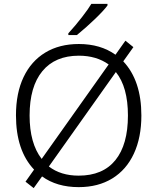

<svg xmlns="http://www.w3.org/2000/svg" viewBox="-20 -951 809 986"><path d="M331 -780Q367 -819 401 -863Q435 -907 449 -931H532V-923Q514 -898 469.5 -855Q425 -812 375 -771H331ZM111 -18 155 -80Q62 -178 62 -359Q62 -473 101 -555Q140 -637 212.5 -681Q285 -725 385 -725Q496 -725 573 -670L624 -742L665 -709L613 -636Q706 -537 706 -358Q706 -245 667.5 -162Q629 -79 556.5 -34.5Q484 10 384 10Q272 10 196 -45L153 15ZM538 -620Q475 -665 385 -665Q263 -665 197.5 -585.5Q132 -506 132 -358Q132 -215 194 -135ZM637 -358Q637 -504 575 -581L231 -96Q292 -49 384 -49Q508 -49 572.5 -128.5Q637 -208 637 -358Z"/></svg>

Font: OpenSansMMV
Style: Light
Weight: 300
Foundry: Ascender Corporation
Version: Version 4.001